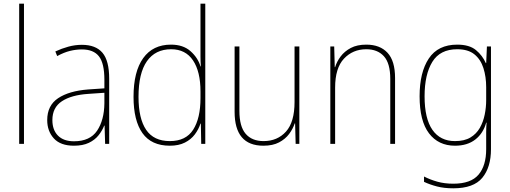

<svg xmlns="http://www.w3.org/2000/svg" viewBox="-20 -780 2765 1041"><path d="M110 0H84V-760H110Z M424 -537Q499 -537 535.5 -494Q572 -451 572 -353V0H550L547 -99H545Q534 -71 514 -46Q494 -21 461.5 -5.5Q429 10 381 10Q308 10 272 -29.5Q236 -69 236 -129Q236 -208 295 -247.5Q354 -287 458 -295L546 -301V-347Q546 -437 516.5 -474.5Q487 -512 424 -512Q392 -512 359.5 -504Q327 -496 290 -476L280 -501Q314 -517 350.5 -527Q387 -537 424 -537ZM459 -271Q367 -265 315.5 -231Q264 -197 264 -129Q264 -75 294.5 -44.5Q325 -14 381 -14Q468 -14 506.5 -71.5Q545 -129 546 -220V-277Z M901 10Q801 10 752.5 -58Q704 -126 704 -255Q704 -392 756.5 -465Q809 -538 907 -538Q973 -538 1013 -502.5Q1053 -467 1067 -420H1069Q1067 -448 1067 -474Q1067 -500 1067 -526V-760H1093V0H1071L1069 -110H1067Q1057 -79 1036.5 -51.5Q1016 -24 982.5 -7Q949 10 901 10ZM901 -15Q988 -15 1027.5 -77Q1067 -139 1067 -248V-284Q1067 -392 1026.5 -452.5Q986 -513 908 -513Q822 -513 776.5 -448Q731 -383 731 -255Q731 -137 772.5 -76Q814 -15 901 -15Z M1603 -528V0H1583L1580 -111H1578Q1568 -81 1547.5 -53.5Q1527 -26 1493 -8Q1459 10 1408 10Q1252 10 1252 -174V-528H1278V-179Q1278 -94 1312 -54.5Q1346 -15 1409 -15Q1484 -15 1530.5 -66.5Q1577 -118 1577 -227V-528Z M1966 -538Q2040 -538 2081 -494Q2122 -450 2122 -357V0H2096V-352Q2096 -437 2061.5 -475Q2027 -513 1966 -513Q1893 -513 1845 -462Q1797 -411 1797 -305V0H1771V-528H1792L1795 -416H1797Q1806 -446 1827 -474Q1848 -502 1882 -520Q1916 -538 1966 -538Z M2459 -538Q2525 -538 2560.5 -508.5Q2596 -479 2614 -438H2616L2620 -528H2642V29Q2642 127 2595 184Q2548 241 2438 241Q2388 241 2349.5 231Q2311 221 2279 206V177Q2312 194 2351 205Q2390 216 2438 216Q2533 216 2574.5 167Q2616 118 2616 29V-15Q2616 -42 2616 -63.5Q2616 -85 2618 -115H2616Q2600 -57 2557 -23.5Q2514 10 2447 10Q2357 10 2306 -57Q2255 -124 2255 -258Q2255 -388 2305 -463Q2355 -538 2459 -538ZM2459 -513Q2366 -513 2324 -444.5Q2282 -376 2282 -258Q2282 -137 2324.5 -76Q2367 -15 2447 -15Q2498 -15 2530.5 -34.5Q2563 -54 2581.5 -86.5Q2600 -119 2608 -158.5Q2616 -198 2616 -237V-307Q2616 -364 2601 -411Q2586 -458 2552 -485.5Q2518 -513 2459 -513Z"/></svg>

Font: Noto Sans Myanmar SemiCondensed Thin
Style: Regular
Weight: 100
Width: 4
Designer: Monotype Design Team
Foundry: Monotype Imaging Inc.
Version: Version 2.107; ttfautohint (v1.8.4.7-5d5b)